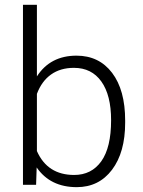

<svg xmlns="http://www.w3.org/2000/svg" viewBox="-20 -770 594 800"><path d="M501.5 -258.8Q501.5 -135.3 446.8 -62.7Q392.1 9.8 299.8 9.8Q189.5 9.8 132.8 -72.3L130.4 0H75.7V-750H133.8V-451.7Q189.5 -538.1 298.8 -538.1Q392.6 -538.1 447 -466.6Q501.5 -395 501.5 -267.6ZM442.9 -269Q442.9 -373.5 402.3 -430.4Q361.8 -487.3 288.1 -487.3Q231.9 -487.3 192.9 -459.7Q153.8 -432.1 133.8 -378.9V-140.6Q177.7 -41 289.1 -41Q361.3 -41 402.1 -98.1Q442.9 -155.3 442.9 -269Z"/></svg>

Font: RobotoDraft Light
Style: Regular
Weight: 300
Version: Version 2.001151; 2014